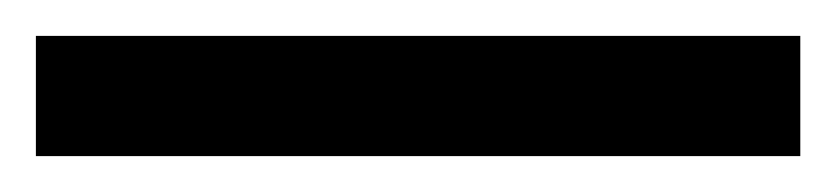

<svg xmlns="http://www.w3.org/2000/svg" viewBox="-22 70 466 107"><path d="M424 157V90H-2V157Z"/></svg>

Font: Noto Sans Balinese SemiBold
Style: Regular
Weight: 600
Designer: Aditya Bayu, David Williams
Foundry: David Williams
Version: Version 2.005